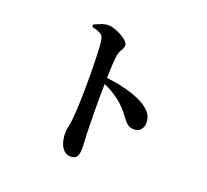

<svg xmlns="http://www.w3.org/2000/svg" viewBox="-139 -961 1278 1183"><g transform="rotate(20 500.0 -370.0)"><path d="M435.4 50.8Q409.6 50.8 391.6 34.1Q373.6 17.4 364.3 -11.4Q355.1 -40.2 355.1 -77Q355.1 -97.1 360.1 -117.5Q365.1 -138 368.8 -170.9Q371.8 -198.9 373.7 -235.7Q375.6 -272.4 376.4 -311.1Q377.3 -349.7 377.6 -383.8Q378 -417.8 378 -440.1Q378 -471.5 377.3 -508.4Q376.6 -545.3 375.5 -581.2Q374.4 -617.1 372.4 -646.9Q370.4 -676.7 367 -693.5Q362.3 -718.7 341 -729Q319.6 -739.3 289 -745.5L288 -761.2Q309.6 -771.2 333.3 -780.4Q357 -789.5 378.7 -789.5Q397.3 -789.5 421.1 -781.5Q444.9 -773.4 467.4 -761Q489.8 -748.7 504 -734.5Q518.3 -720.4 518.3 -708.1Q518.3 -693.5 512.5 -683.4Q506.6 -673.3 500.3 -662.1Q494 -651 490.5 -632.1Q487.5 -609.9 485.3 -581.1Q483.1 -552.4 482.2 -519.3Q481.3 -486.2 480.6 -451.5Q479.9 -410.8 479.4 -367Q478.9 -323.2 479.2 -279.3Q479.6 -235.4 480.6 -195.1Q481.5 -154.9 482.2 -121.1Q483.7 -82.8 485.1 -57.6Q486.4 -32.5 486.4 -22.1Q486.4 16.9 475.6 33.8Q464.7 50.8 435.4 50.8ZM745.6 -239.9Q721.8 -239.9 707 -249.5Q692.2 -259.1 679 -276.4Q665.9 -293.6 648 -316.8Q630.1 -340 601.4 -366.1Q574.8 -388.5 541.4 -409.3Q508 -430.1 458.3 -451.3V-483.1Q540.5 -476.5 613.5 -456.9Q686.5 -437.3 731.4 -410.3Q764.3 -390.7 784.2 -366Q804.1 -341.2 804.1 -301.1Q804.1 -276.8 788.7 -258.3Q773.4 -239.9 745.6 -239.9Z"/></g></svg>

Font: Noto Serif HK ExtraLight
Style: Regular
Weight: 200
Designer: Ryoko NISHIZUKA 西塚涼子 (kana & ideographs); Frank Grießhammer (Latin, Greek & Cyrillic); Wenlong ZHANG 张文龙 (bopomofo); San
Foundry: Adobe
Version: Version 2.002-H1;hotconv 1.1.0;makeotfexe 2.6.0